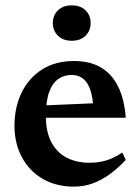

<svg xmlns="http://www.w3.org/2000/svg" viewBox="-20 -684 522 716"><path d="M256.5 -456.5Q316 -456.5 357 -432Q398 -407.5 421 -360.2Q444 -313 449 -245H122.5L123 -290L380 -301L328.5 -276Q326.5 -319 317.2 -347.5Q308 -376 290.5 -390.2Q273 -404.5 247 -404.5Q218.5 -404.5 196.8 -389Q175 -373.5 163 -339.8Q151 -306 151 -250Q151 -194 170.8 -155.2Q190.5 -116.5 227.2 -96.8Q264 -77 314.5 -77Q337 -77 357.2 -81Q377.5 -85 397 -93.5Q416.5 -102 436 -115L449 -87.5Q419.5 -56.5 389 -34.2Q358.5 -12 325.5 0Q292.5 12 256 12Q189.5 12 139.5 -17Q89.5 -46 61.8 -97.5Q34 -149 34 -215.5Q34 -283 60.2 -337.8Q86.5 -392.5 136.2 -424.5Q186 -456.5 256.5 -456.5ZM247.5 -532Q215.5 -532 196.2 -550.8Q177 -569.5 177 -598Q177 -627 196.2 -645.5Q215.5 -664 247.5 -664Q280 -664 299 -645.5Q318 -627 318 -598Q318 -569.5 299 -550.8Q280 -532 247.5 -532Z"/></svg>

Font: Newsreader 16pt SemiBold
Style: Regular
Weight: 600
Designer: Hugues Gentile
Foundry: Production Type
Version: Version 1.003